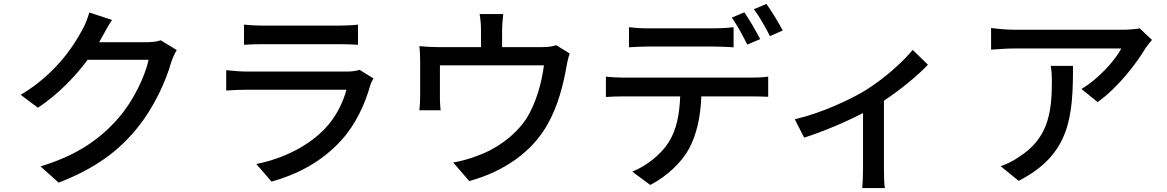

<svg xmlns="http://www.w3.org/2000/svg" viewBox="-20 -880 5970 982"><path d="M553 -778 437 -816C429 -787 412 -746 400 -726C353 -638 260 -499 86 -395L174 -329C279 -399 364 -488 428 -574H740C722 -490 662 -364 588 -279C499 -175 380 -87 187 -29L280 54C467 -18 588 -109 680 -223C770 -333 829 -467 856 -563C863 -583 874 -608 884 -624L802 -674C783 -667 755 -664 727 -664H487C492 -672 497 -681 501 -689C512 -709 533 -748 553 -778Z M1228 -754V-651C1256 -653 1292 -654 1324 -654H1712C1746 -654 1786 -653 1811 -651V-754C1786 -751 1745 -749 1713 -749H1324C1291 -749 1254 -751 1228 -754ZM1890 -479 1819 -523C1806 -518 1782 -514 1755 -514H1243C1214 -514 1176 -517 1137 -521V-417C1175 -420 1219 -421 1243 -421H1752C1734 -355 1698 -280 1641 -221C1559 -136 1437 -71 1291 -41L1369 49C1497 13 1624 -50 1727 -164C1801 -246 1846 -347 1874 -444C1876 -453 1884 -468 1890 -479Z M2554 -808H2433C2439 -772 2440 -750 2440 -725V-639H2222C2185 -639 2156 -641 2125 -644C2128 -621 2129 -585 2129 -563V-388C2129 -366 2127 -337 2125 -316H2234C2231 -333 2230 -362 2230 -382V-546H2762C2751 -459 2722 -350 2670 -270C2610 -181 2510 -113 2418 -82C2382 -68 2336 -55 2298 -49L2380 46C2560 -3 2704 -106 2781 -245C2834 -338 2862 -451 2877 -538C2880 -557 2887 -589 2894 -606L2825 -649C2810 -644 2790 -639 2750 -639H2548V-725C2548 -750 2550 -772 2554 -808Z M3197 -741V-638C3224 -640 3261 -642 3295 -642H3632C3664 -642 3700 -640 3732 -638V-741C3701 -737 3663 -735 3632 -735H3294C3261 -735 3227 -737 3197 -741ZM3079 -488V-384C3107 -386 3140 -387 3170 -387H3459C3455 -297 3442 -218 3399 -151C3360 -90 3288 -32 3214 -2L3306 66C3393 21 3469 -53 3505 -121C3543 -193 3563 -281 3567 -387H3825C3851 -387 3885 -386 3909 -385V-488C3883 -484 3846 -483 3825 -483H3170C3139 -483 3107 -485 3079 -488ZM3787 -817 3723 -790C3750 -752 3782 -692 3802 -652L3868 -680C3848 -719 3812 -781 3787 -817ZM3900 -860 3836 -833C3864 -795 3897 -738 3918 -695L3983 -724C3965 -760 3927 -822 3900 -860Z M4045 -270 4093 -176C4193 -208 4308 -257 4394 -302V-14C4394 18 4392 65 4390 82H4506C4502 65 4501 18 4501 -14V-365C4590 -424 4676 -496 4726 -549L4648 -625C4596 -561 4500 -476 4405 -417C4324 -368 4176 -300 4045 -270Z M5872 -676 5809 -735C5793 -731 5748 -728 5726 -728H5167C5127 -728 5086 -732 5049 -737V-626C5092 -629 5127 -632 5167 -632H5715C5686 -575 5599 -476 5511 -425L5594 -358C5701 -434 5796 -561 5839 -634C5847 -646 5863 -665 5872 -676ZM5468 -543H5354C5359 -514 5360 -490 5360 -463C5360 -297 5337 -171 5194 -79C5162 -56 5127 -40 5098 -30L5190 45C5453 -90 5468 -282 5468 -543Z"/></svg>

Font: Source Han Sans JP Medium
Style: Regular
Weight: 500
Designer: Ryoko NISHIZUKA 西塚涼子 (kana, bopomofo & ideographs); Paul D. Hunt (Latin, Greek & Cyrillic); Sandoll Communications 산돌커뮤니
Foundry: Adobe
Version: Version 2.002;hotconv 1.0.116;makeotfexe 2.5.65601